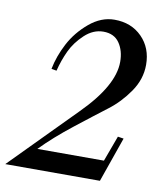

<svg xmlns="http://www.w3.org/2000/svg" viewBox="-98 -774 734 841"><g transform="rotate(10 269.0 -353.0)"><path d="M403 0H-18L262 -284Q400 -422 400 -528Q400 -578 376.5 -612Q353 -646 305 -646Q260 -646 222 -610.5Q184 -575 164 -532.5Q144 -490 132 -442L109 -446Q120 -503 150 -560.5Q180 -618 232.5 -662Q285 -706 344 -706Q419 -706 466.5 -658Q514 -610 514 -535Q514 -471 475 -414.5Q436 -358 384.5 -319Q333 -280 249.5 -214.5Q166 -149 109 -90H405L447 -204L473 -200Z"/></g></svg>

Font: Justus
Style: Italic
Weight: 400
Italic angle: -12°
Version: Version 001.001